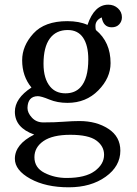

<svg xmlns="http://www.w3.org/2000/svg" viewBox="-20 -587 589 825"><path d="M275.4 217.8Q176.8 217.8 110.4 181.2Q43.9 144.5 43.9 95.2Q43.9 32.7 127 -8.8Q43.9 -38.1 43.9 -106.9Q43.9 -164.6 115.2 -210.9Q75.2 -259.3 75.2 -328.1Q75.2 -390.1 123.5 -443.1Q171.9 -496.1 269 -496.1Q320.8 -496.1 356 -480Q385.3 -566.9 445.3 -566.9Q469.7 -566.9 486.8 -551.3Q503.9 -535.6 503.9 -512.7Q503.9 -495.1 492.2 -482.4Q480.5 -469.7 460 -469.7Q424.3 -469.7 417 -512.2Q390.1 -500 390.1 -475.1Q390.1 -463.9 392.1 -458Q455.1 -406.2 455.1 -315.9Q455.1 -252 402.3 -198.5Q349.6 -145 270 -145Q226.6 -145 191.9 -159.4Q157.2 -173.8 142.1 -173.8Q99.1 -172.9 98.1 -123Q98.1 -102.1 117.2 -81.5Q136.2 -61 166 -61Q215.8 -61 254.2 -64Q292.5 -66.9 321.3 -66.9Q394.5 -66.9 445.8 -33.4Q497.1 0 497.1 60.5Q497.1 127.4 433.8 172.6Q370.6 217.8 275.4 217.8ZM261.2 -186Q302.2 -186 326.2 -212.4Q359.4 -249 359.4 -332Q359.4 -391.6 337.2 -424.8Q314.9 -458 271 -458Q220.7 -458 193.8 -421.1Q167 -384.3 167 -313Q167 -248.5 195.8 -214.4Q219.7 -186 261.2 -186ZM427.2 78.1Q427.2 41 393.8 16.6Q360.4 -7.8 282.2 -7.8Q206.1 -7.8 167 19Q127.9 45.9 127.9 88.4Q127.9 133.8 171.4 155.8Q214.8 177.7 266.1 177.7Q346.2 177.7 386.7 148.2Q427.2 118.7 427.2 78.1Z"/></svg>

Font: Munson
Style: Regular
Weight: 400
Designer: Paul James MIller
Foundry: High-Logic / Made with FontCreator
Version: Version 2.10;May 5, 2019;FontCreator 11.5.0.2430 64-bit